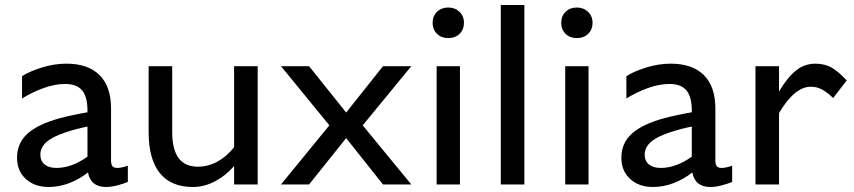

<svg xmlns="http://www.w3.org/2000/svg" viewBox="-20 -736 3407 766"><path d="M331 -48Q297 -21 256.5 -5.5Q216 10 174 10Q118 10 83 -22Q48 -54 48 -107Q48 -165 90 -203Q132 -241 221 -265Q270 -278 329 -288V-294Q329 -350 307.5 -375.5Q286 -401 240 -401Q198 -401 152 -384Q106 -367 68 -343V-432Q97 -451 146.5 -466.5Q196 -482 245 -482Q331 -482 377 -436.5Q423 -391 423 -303V-97Q423 -80 428.5 -73Q434 -66 448 -66Q465 -66 490 -75V-10Q473 -3 448.5 3.5Q424 10 403 10Q342 10 331 -48ZM205 -66Q266 -66 329 -111V-231Q286 -223 239 -207Q188 -190 164.5 -168.5Q141 -147 141 -119Q141 -94 158 -80Q175 -66 205 -66Z M573 -209V-472H667V-209Q667 -71 769 -71Q811 -71 848 -91.5Q885 -112 914 -149V-472H1008V0H914V-74Q883 -37 839.5 -13.5Q796 10 749 10Q663 10 618 -45Q573 -100 573 -209Z M1427 -236 1621 0H1508L1361 -185L1213 0H1101L1294 -236L1101 -472H1213L1361 -287L1508 -472H1621Z M1768 -706Q1741 -706 1723.5 -689Q1706 -672 1706 -645Q1706 -618 1723.5 -601Q1741 -584 1768 -584Q1796 -584 1813.5 -601Q1831 -618 1831 -645Q1831 -672 1813 -689Q1795 -706 1768 -706ZM1815 0H1722V-472H1815Z M2072 -716V0H1978V-716Z M2281 -706Q2254 -706 2236.5 -689Q2219 -672 2219 -645Q2219 -618 2236.5 -601Q2254 -584 2281 -584Q2309 -584 2326.5 -601Q2344 -618 2344 -645Q2344 -672 2326 -689Q2308 -706 2281 -706ZM2328 0H2235V-472H2328Z M2742 -48Q2708 -21 2667.5 -5.5Q2627 10 2585 10Q2529 10 2494 -22Q2459 -54 2459 -107Q2459 -165 2501 -203Q2543 -241 2632 -265Q2681 -278 2740 -288V-294Q2740 -350 2718.5 -375.5Q2697 -401 2651 -401Q2609 -401 2563 -384Q2517 -367 2479 -343V-432Q2508 -451 2557.5 -466.5Q2607 -482 2656 -482Q2742 -482 2788 -436.5Q2834 -391 2834 -303V-97Q2834 -80 2839.5 -73Q2845 -66 2859 -66Q2876 -66 2901 -75V-10Q2884 -3 2859.5 3.5Q2835 10 2814 10Q2753 10 2742 -48ZM2616 -66Q2677 -66 2740 -111V-231Q2697 -223 2650 -207Q2599 -190 2575.5 -168.5Q2552 -147 2552 -119Q2552 -94 2569 -80Q2586 -66 2616 -66Z M2994 0V-472H3088V-371Q3122 -428 3156 -455Q3190 -482 3233 -482Q3271 -482 3299 -465.5Q3327 -449 3358 -415L3304 -345Q3280 -368 3259.5 -379Q3239 -390 3215 -390Q3150 -390 3088 -285V0Z"/></svg>

Font: Madhuban
Style: Regular
Weight: 400
Designer: jaikishan Patel
Foundry: MagicType
Version: Version 1.000